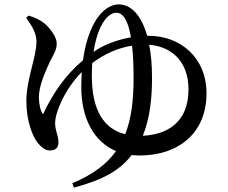

<svg xmlns="http://www.w3.org/2000/svg" viewBox="-20 -787 1040 874"><path d="M99 -706C117 -680 146 -642 146 -598C146 -527 100 -426 100 -327C100 -236 128 -167 152 -136C170 -115 187 -102 207 -102C234 -102 246 -116 246 -138C246 -173 231 -189 231 -227C231 -278 277 -383 352 -459C351 -438 350 -415 350 -391C350 -246 409 -141 508 -99C465 -39 401 9 309 47L317 67C451 31 526 -12 579 -81L612 -79C799 -79 920 -186 920 -362C920 -526 800 -624 657 -624H650C624 -715 579 -767 520 -767C486 -767 444 -744 411 -686C388 -645 368 -589 358 -513C278 -445 222 -365 176 -267C164 -281 157 -315 157 -344C157 -396 185 -458 207 -506C221 -534 239 -559 238 -589C239 -619 207 -659 184 -679C164 -696 139 -708 110 -716ZM400 -500C459 -544 518 -569 581 -579C586 -539 588 -490 588 -429C588 -331 578 -247 550 -176C454 -200 398 -283 398 -442C398 -462 399 -481 400 -500ZM659 -583C749 -577 838 -518 838 -380C838 -228 739 -174 630 -169C663 -249 672 -342 672 -433C672 -489 668 -539 659 -583ZM406 -551C412 -593 423 -633 438 -664C460 -710 487 -729 510 -729C537 -729 562 -701 576 -617C507 -605 447 -580 408 -552Z"/></svg>

Font: Noto Serif CJK JP SemiBold
Style: Regular
Weight: 600
Designer: Ryoko NISHIZUKA 西塚涼子 (kana & ideographs); Frank Grießhammer (Latin, Greek & Cyrillic); Wenlong ZHANG 张文龙 (bopomofo); San
Foundry: Adobe
Version: Version 2.001;hotconv 1.1.0;makeotfexe 2.6.0